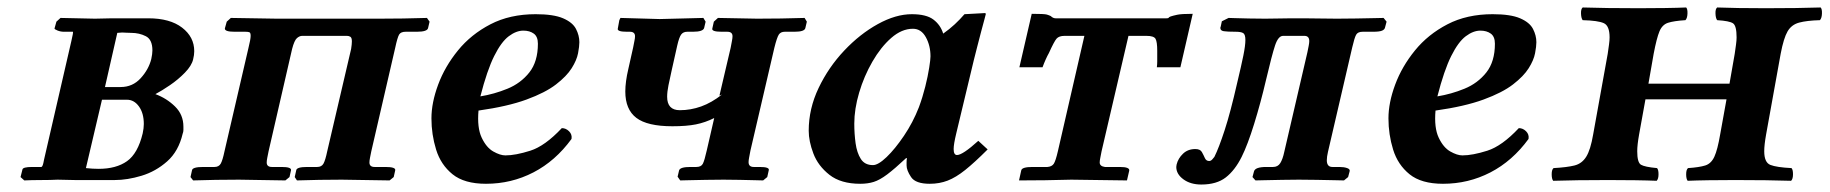

<svg xmlns="http://www.w3.org/2000/svg" viewBox="-20 -482 4898 514"><path d="M45 1 35 -8 40 -28Q41 -35 66 -35H91Q93 -36 94.5 -40Q96 -44 98 -55L171 -372Q177 -397 175 -397H151Q142 -397 133.5 -400.5Q125 -404 126 -406L131 -424L142 -434L234 -432Q245 -432 257 -432.5Q269 -433 280 -433H377Q435 -433 467.5 -408Q500 -383 500 -345Q500 -335 497 -323Q493 -306 475 -287.5Q457 -269 435 -254Q413 -239 396 -230Q426 -219 448.5 -197Q471 -175 471 -143Q471 -139 471 -134Q471 -129 469 -124Q458 -77 427.5 -50Q397 -23 359 -11.5Q321 0 287 0H181L134 -1Q115 0 89.5 0Q64 0 45 1ZM261 -249H303Q335 -249 356.5 -272.5Q378 -296 385 -324Q388 -338 388 -347Q388 -376 370.5 -385Q353 -394 331 -394Q322 -394 316.5 -394.5Q311 -395 307 -395Q304 -395 301 -394.5Q298 -394 294 -394ZM253 -215 210 -32Q219 -31 227.5 -30.5Q236 -30 244 -30Q291 -30 320 -50.5Q349 -71 362 -125Q365 -139 365 -150Q365 -179 352 -197Q339 -215 320 -215Z M645 -353Q651 -377 651 -386Q651 -394 648 -395.5Q645 -397 637 -397H608Q581 -397 582 -406L587 -424L598 -434L721 -432H995Q1023 -432 1059 -432.5Q1095 -433 1123 -434L1130 -424L1126 -407Q1124 -397 1096 -397H1066Q1053 -397 1048.5 -389.5Q1044 -382 1038 -354L974 -77Q972 -67 970.5 -59.5Q969 -52 969 -47Q969 -35 983 -35H1012Q1040 -35 1038 -26L1034 -8L1023 1L895 -1Q869 -1 835 -0.5Q801 0 775 1L769 -8L773 -26Q774 -35 802 -35H829Q841 -35 846 -44Q851 -53 856 -77L920 -351Q921 -358 921.5 -362.5Q922 -367 922 -371Q922 -381 918 -383.5Q914 -386 909 -386H789Q782 -386 775 -380Q768 -374 762 -351L699 -77Q697 -67 695.5 -59.5Q694 -52 694 -47Q694 -35 708 -35H734Q761 -35 759 -26L755 -8L744 1L620 -1Q593 -1 558 -0.5Q523 0 497 1L490 -8L494 -26Q495 -35 524 -35H554Q566 -35 571 -44Q576 -53 581 -77Z M1531 -369Q1531 -358 1527.5 -339.5Q1524 -321 1510.5 -299.5Q1497 -278 1468.5 -256Q1440 -234 1389.5 -215.5Q1339 -197 1261 -186Q1257 -140 1269.5 -113.5Q1282 -87 1300.5 -76.5Q1319 -66 1333 -66Q1360 -66 1399.5 -78.5Q1439 -91 1484 -139Q1495 -139 1503.5 -130.5Q1512 -122 1510 -110Q1467 -51 1408 -20.5Q1349 10 1281 10Q1223 10 1191.5 -15.5Q1160 -41 1147.5 -81.5Q1135 -122 1135 -165Q1135 -207 1153 -255.5Q1171 -304 1206 -347Q1241 -390 1293 -417Q1345 -444 1414 -444Q1462 -444 1487.5 -433Q1513 -422 1522 -404.5Q1531 -387 1531 -369ZM1420 -365Q1420 -384 1409 -392Q1398 -400 1381 -400Q1362 -400 1342 -385Q1322 -370 1303 -332Q1284 -294 1266 -224Q1303 -230 1338.5 -244.5Q1374 -259 1397 -288Q1420 -317 1420 -365Z M1936 -354Q1938 -365 1939.5 -372.5Q1941 -380 1941 -385Q1941 -397 1927 -397H1912Q1884 -397 1887 -406L1891 -424L1902 -434L2007 -432Q2035 -432 2070.5 -432.5Q2106 -433 2134 -434L2140 -424L2136 -407Q2134 -397 2107 -397H2081Q2070 -397 2065 -389.5Q2060 -382 2053 -354L1989 -79Q1987 -68 1985.5 -60.5Q1984 -53 1984 -48Q1984 -35 1998 -35H2014Q2041 -35 2038 -26L2034 -8L2023 1Q2023 1 2004 0.5Q1985 0 1960 -0.5Q1935 -1 1917 -1Q1897 -1 1869.5 -0.5Q1842 0 1821.5 0.5Q1801 1 1801 1L1794 -9L1798 -26Q1801 -35 1828 -35H1844Q1857 -35 1861.5 -43.5Q1866 -52 1872 -79L1892 -166Q1868 -154 1843 -149Q1818 -144 1780 -144Q1713 -144 1683.5 -166.5Q1654 -189 1654 -237Q1654 -250 1656 -265Q1658 -280 1662 -297L1675 -355Q1677 -366 1678.5 -373Q1680 -380 1680 -385Q1680 -397 1666 -397H1658Q1631 -397 1634 -406L1638 -428L1641 -434L1746 -431Q1772 -432 1805 -432.5Q1838 -433 1863 -434L1869 -424L1865 -407Q1862 -397 1835 -397H1820Q1809 -397 1803.5 -389.5Q1798 -382 1793 -360L1778 -293Q1773 -271 1769.5 -253.5Q1766 -236 1766 -223Q1766 -187 1800 -187Q1829 -187 1857 -197Q1885 -207 1913 -229L1906 -226Z M2407 -39Q2407 -42 2407 -48Q2407 -54 2408 -58L2406 -59Q2375 -30 2355 -15Q2335 0 2319 5Q2303 10 2283 10Q2231 10 2200.5 -14Q2170 -38 2157.5 -71Q2145 -104 2145 -132Q2145 -191 2171.5 -246.5Q2198 -302 2240 -346.5Q2282 -391 2330 -417.5Q2378 -444 2421 -444Q2460 -444 2479 -429.5Q2498 -415 2505 -392Q2522 -404 2536 -417Q2550 -430 2562 -444L2617 -447Q2619 -447 2619 -444Q2619 -444 2615.5 -430.5Q2612 -417 2606.5 -397Q2601 -377 2596 -356.5Q2591 -336 2587 -321L2540 -125Q2533 -96 2533 -83Q2533 -67 2542 -67Q2557 -67 2599 -105L2624 -82Q2589 -47 2564 -27Q2539 -7 2517 1.5Q2495 10 2469 10Q2431 10 2419 -8Q2407 -26 2407 -39ZM2440 -195Q2450 -222 2457 -250Q2464 -278 2467.5 -300.5Q2471 -323 2471 -331Q2471 -360 2458.5 -382.5Q2446 -405 2424 -405Q2394 -405 2366 -380.5Q2338 -356 2315.5 -317Q2293 -278 2280 -234Q2267 -190 2267 -151Q2267 -124 2270.5 -98.5Q2274 -73 2284.5 -56.5Q2295 -40 2317 -40Q2331 -40 2353.5 -61.5Q2376 -83 2400 -118.5Q2424 -154 2440 -195Z M2929 -77Q2927 -66 2925.5 -59Q2924 -52 2924 -47Q2924 -37 2938 -35H2978Q3005 -35 3003 -25L2997 1L2848 -1Q2819 0 2778 0.5Q2737 1 2708 1L2714 -26Q2716 -35 2744 -35H2784Q2796 -36 2801 -43.5Q2806 -51 2812 -77L2883 -386H2830Q2815 -386 2808.5 -378.5Q2802 -371 2788 -340Q2784 -333 2779.5 -323Q2775 -313 2771 -302H2709L2742 -445Q2776 -445 2782.5 -443Q2789 -441 2793 -439Q2799 -433 2806 -433H3103Q3108 -433 3108.5 -434.5Q3109 -436 3114 -438Q3120 -440 3131.5 -442.5Q3143 -445 3173 -445L3140 -302H3077Q3078 -310 3078 -317.5Q3078 -325 3078 -330V-346Q3078 -370 3073.5 -378Q3069 -386 3049 -386H3001Z M3180 -83Q3193 -83 3197.5 -75Q3202 -67 3205.5 -59Q3209 -51 3217 -51Q3222 -51 3226 -56Q3230 -61 3231 -62Q3243 -86 3258.5 -133.5Q3274 -181 3292 -260Q3303 -306 3308.5 -333Q3314 -360 3314 -375Q3314 -390 3308 -393.5Q3302 -397 3288 -397Q3265 -397 3256 -398.5Q3247 -400 3247 -407Q3247 -409 3248 -411L3251 -425L3269 -434Q3269 -434 3285 -433.5Q3301 -433 3324 -432.5Q3347 -432 3367 -432Q3383 -432 3403 -432.5Q3423 -433 3437.5 -433Q3452 -433 3452 -433Q3452 -433 3470 -433Q3488 -433 3513 -432.5Q3538 -432 3559 -432Q3581 -432 3610 -432.5Q3639 -433 3661.5 -433.5Q3684 -434 3684 -434L3692 -424L3688 -409Q3687 -403 3680 -400Q3673 -397 3656 -397H3628Q3615 -397 3610.5 -389Q3606 -381 3600 -355L3535 -75Q3532 -62 3532 -53Q3532 -35 3547 -35H3566Q3578 -35 3586.5 -32Q3595 -29 3593 -23L3589 -8L3578 1Q3578 1 3556 0.5Q3534 0 3505.5 -0.5Q3477 -1 3457 -1Q3440 -1 3412 -0.5Q3384 0 3362.5 0.5Q3341 1 3341 1L3333 -8L3337 -23Q3340 -35 3370 -35H3388Q3401 -35 3407.5 -45.5Q3414 -56 3418 -75L3480 -342Q3482 -352 3483.5 -359.5Q3485 -367 3485 -372Q3485 -386 3472 -386H3415Q3402 -386 3393.5 -360.5Q3385 -335 3369 -267Q3355 -207 3337.5 -150.5Q3320 -94 3304 -62Q3286 -26 3261.5 -7Q3237 12 3196 12Q3167 12 3148 -2Q3129 -16 3129 -35Q3129 -37 3129.5 -39Q3130 -41 3130 -42Q3134 -58 3147 -70.5Q3160 -83 3180 -83Z M4093 -369Q4093 -358 4089.5 -339.5Q4086 -321 4072.5 -299.5Q4059 -278 4030.5 -256Q4002 -234 3951.5 -215.5Q3901 -197 3823 -186Q3819 -140 3831.5 -113.5Q3844 -87 3862.5 -76.5Q3881 -66 3895 -66Q3922 -66 3961.5 -78.5Q4001 -91 4046 -139Q4057 -139 4065.5 -130.5Q4074 -122 4072 -110Q4029 -51 3970 -20.5Q3911 10 3843 10Q3785 10 3753.5 -15.5Q3722 -41 3709.5 -81.5Q3697 -122 3697 -165Q3697 -207 3715 -255.5Q3733 -304 3768 -347Q3803 -390 3855 -417Q3907 -444 3976 -444Q4024 -444 4049.5 -433Q4075 -422 4084 -404.5Q4093 -387 4093 -369ZM3982 -365Q3982 -384 3971 -392Q3960 -400 3943 -400Q3924 -400 3904 -385Q3884 -370 3865 -332Q3846 -294 3828 -224Q3865 -230 3900.5 -244.5Q3936 -259 3959 -288Q3982 -317 3982 -365Z M4708 -122Q4703 -94 4703 -77Q4703 -47 4719.5 -40.5Q4736 -34 4776 -32Q4780 -28 4780 -15.5Q4780 -3 4775 2Q4745 1 4707 0.5Q4669 0 4625 0Q4588 0 4554 0.5Q4520 1 4498 2Q4494 -3 4494 -15.5Q4494 -28 4499 -32Q4529 -34 4545 -39Q4561 -44 4569.5 -62.5Q4578 -81 4585 -122L4602 -216H4385L4368 -122Q4363 -94 4363 -77Q4363 -47 4373 -41Q4383 -35 4416 -32Q4420 -28 4420 -15.5Q4420 -3 4415 2Q4393 1 4358 0.5Q4323 0 4285 0Q4242 0 4204.5 0.5Q4167 1 4138 2Q4134 -3 4134 -15.5Q4134 -28 4139 -32Q4175 -34 4195 -39Q4215 -44 4226.5 -62.5Q4238 -81 4245 -122L4284 -338Q4286 -352 4287.5 -363Q4289 -374 4289 -382Q4289 -413 4273.5 -420Q4258 -427 4217 -428Q4213 -433 4212.5 -445.5Q4212 -458 4217 -462Q4247 -461 4285 -460.5Q4323 -460 4367 -460Q4404 -460 4438 -460.5Q4472 -461 4494 -462Q4498 -458 4497.5 -445.5Q4497 -433 4492 -428Q4461 -426 4445.5 -421Q4430 -416 4422.5 -398Q4415 -380 4407 -338L4393 -258H4610L4624 -338Q4626 -352 4627.5 -363Q4629 -374 4629 -382Q4629 -413 4619.5 -419.5Q4610 -426 4577 -428Q4573 -433 4572.5 -445.5Q4572 -458 4577 -462Q4600 -461 4634.5 -460.5Q4669 -460 4707 -460Q4750 -460 4787.5 -460.5Q4825 -461 4854 -462Q4858 -458 4857.5 -445.5Q4857 -433 4852 -428Q4817 -427 4796.5 -421.5Q4776 -416 4765.5 -398Q4755 -380 4747 -338Z"/></svg>

Font: Libertinus Serif Semibold Italic
Style: Regular
Weight: 600
Italic angle: -11.5°
Designer: Philipp H. Poll, Khaled Hosny
Foundry: Caleb Maclennan
Version: Version 7.051;RELEASE